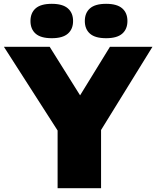

<svg xmlns="http://www.w3.org/2000/svg" viewBox="-52 -985 818 1005"><path d="M249.5 0V-390.5L294 -232.5L-31.5 -740H208L398.5 -436H336.5L523.5 -740H746L432.5 -232.5L477 -387.5V0ZM503.5 -785Q446 -785 419 -808.8Q392 -832.5 392 -875Q392 -917.5 419 -941.2Q446 -965 503.5 -965Q560.5 -965 587.8 -941.2Q615 -917.5 615 -875Q615 -832.5 587.8 -808.8Q560.5 -785 503.5 -785ZM219 -785Q161.5 -785 134.5 -808.8Q107.5 -832.5 107.5 -875Q107.5 -917.5 134.5 -941.2Q161.5 -965 219 -965Q276 -965 303.2 -941.2Q330.5 -917.5 330.5 -875Q330.5 -832.5 303.2 -808.8Q276 -785 219 -785Z"/></svg>

Font: Encode Sans SemiExpanded Black
Style: Regular
Weight: 900
Width: 6
Designer: Multiple Designers
Foundry: Impallari Type
Version: Version 3.002